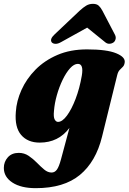

<svg xmlns="http://www.w3.org/2000/svg" viewBox="-69 -731 670 1001"><path d="M463 -18.5Q431 112 347.5 181Q264 250 117.5 250Q40.5 250 -4.2 220.8Q-49 191.5 -49 144.5Q-49 112.5 -28.2 89.2Q-7.5 66 29 66Q57.5 66 80.5 81.5Q103.5 97 123.2 117.2Q143 137.5 161.5 153Q180 168.5 200 168.5Q216.5 168.5 227.5 153.5Q238.5 138.5 249 99.5L293 -64Q235.5 12.5 138 12.5Q75.5 12.5 41.2 -27.5Q7 -67.5 13.5 -147Q17 -204.5 43 -262.2Q69 -320 116 -367.8Q163 -415.5 230.2 -444.5Q297.5 -473.5 384.5 -473.5Q488 -473.5 537 -453.2Q586 -433 581 -404.5Q579 -390 571.2 -382.5Q563.5 -375 555 -366.2Q546.5 -357.5 542 -339ZM212.5 -153.5Q209 -121 216 -108.2Q223 -95.5 233.5 -95.5Q255.5 -95.5 279.8 -128Q304 -160.5 325 -215.2Q346 -270 357.5 -336.5Q368 -398 337 -398Q317 -398 296.2 -375Q275.5 -352 257.5 -314.8Q239.5 -277.5 227.5 -235Q215.5 -192.5 212.5 -153.5ZM249.5 -511.5Q233 -502 220.2 -502.5Q207.5 -503 201 -510Q188.5 -526.5 216 -552L346 -675Q364.5 -692 380.2 -701.5Q396 -711 415.5 -711Q435 -711 445.5 -701.5Q456 -692 465 -675L530 -550.5Q536.5 -538 533.5 -526.8Q530.5 -515.5 523 -510Q513 -503 500.8 -502.8Q488.5 -502.5 477.5 -512.5L385.5 -587Z"/></svg>

Font: Fraunces 72pt S050 Black
Style: Italic
Weight: 900
Italic angle: -16°
Version: Version 1.000; ttfautohint (v1.8.3)